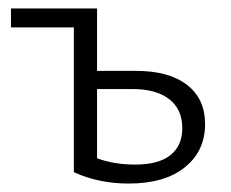

<svg xmlns="http://www.w3.org/2000/svg" viewBox="-20 -433 547 455"><path d="M466 -139Q466 -75 418 -36.5Q370 2 285 2Q214 2 155 -25V-368H6V-413H210V-265H303Q380 -265 423 -232Q466 -199 466 -139ZM412 -129Q412 -174 381 -198Q350 -222 294 -222H210V-58Q250 -43 300 -43Q356 -43 384 -65.5Q412 -88 412 -129Z"/></svg>

Font: Ysabeau Infant Semilight
Style: Regular
Weight: 300
Designer: Christian Thalmann (Catharsis Fonts)
Version: Version 0.003